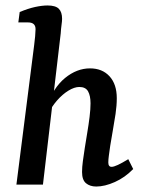

<svg xmlns="http://www.w3.org/2000/svg" viewBox="-20 -675 523 702"><path d="M332 7Q309 7 294.5 -5Q280 -17 280 -46Q280 -64 283 -86Q286 -108 290 -134Q294 -160 299 -189.5Q304 -219 307.5 -247.5Q311 -276 311 -297Q311 -325 302 -341Q293 -357 270 -357Q252 -357 230 -343.5Q208 -330 188 -307Q168 -284 155 -256L148 -282Q175 -355 218 -390Q261 -425 309 -425Q354 -425 380.5 -396Q407 -367 407 -316Q407 -289 402.5 -258.5Q398 -228 392.5 -198Q387 -168 383 -142Q380 -121 378 -106Q376 -91 376 -81Q376 -65 388 -65Q396 -65 411 -72Q426 -79 449 -93L467 -57Q437 -26 400 -9.5Q363 7 332 7ZM40 0 105 -511Q107 -525 108.5 -542.5Q110 -560 110 -568Q110 -581 103 -587Q96 -593 83 -593H47L52 -631Q83 -644 108.5 -649.5Q134 -655 154 -655Q183 -655 195 -643Q207 -631 207 -606Q207 -598 205 -584Q203 -570 202 -553L137 0Z"/></svg>

Font: Yrsa Medium
Style: Italic
Weight: 500
Italic angle: -7.10001°
Designer: Anna Giedrys (Yrsa+Rasa design), David Brezina (Yrsa art-direction, Rasa art-direction, design)
Foundry: Rosetta Type Foundry
Version: Version 2.004